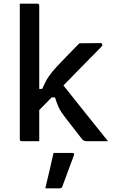

<svg xmlns="http://www.w3.org/2000/svg" viewBox="-20 -770 640 1047"><path d="M194 0H99Q88 0 88 -11V-750H183Q194 -750 194 -739V-285H210Q227 -325 244.5 -351Q262 -377 288 -405Q311 -430 342.5 -462Q374 -494 413 -534L528 -535Q538 -535 538 -525Q538 -523 537 -520.5Q536 -518 530 -512Q476 -457 425 -405.5Q374 -354 326 -304Q387 -227 447 -152Q507 -77 569 0H453Q435 0 427 -12Q422 -19 406.5 -38Q391 -57 372.5 -82Q354 -107 336 -129Q311 -161 300 -184.5Q289 -208 280 -239H262Q245 -222 228 -204.5Q211 -187 194 -170ZM272 64H373Q388 64 383 77Q367 120 352 160.5Q337 201 320 247Q319 251 315.5 254Q312 257 305 257H227Q239 207 250.5 158Q262 109 272 64Z"/></svg>

Font: Recursive Mn Lnr St Med
Style: Regular
Weight: 500
Monospace: yes
Version: Version 1.079;hotconv 1.0.112;makeotfexe 2.5.65598; ttfautoh